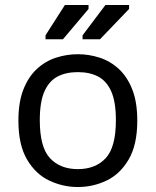

<svg xmlns="http://www.w3.org/2000/svg" viewBox="-20 -740 626 772"><path d="M293 12Q233 12 178 -14Q123 -40 88.5 -99Q54 -158 54 -255Q54 -329 74 -380Q94 -431 128 -462.5Q162 -494 205 -508Q248 -522 293 -522Q338 -522 381 -508Q424 -494 458 -462.5Q492 -431 512 -380Q532 -329 532 -255Q532 -158 497.5 -99Q463 -40 408.5 -14Q354 12 293 12ZM293 -60Q364 -60 405 -104Q446 -148 446 -257Q446 -330 427.5 -372Q409 -414 375 -432Q341 -450 293 -450Q245 -450 211 -432Q177 -414 158.5 -372Q140 -330 140 -257Q140 -148 181 -104Q222 -60 293 -60ZM163 -582V-598L241 -720H336V-704L233 -582ZM312 -582V-598L404 -720H499V-704L382 -582Z"/></svg>

Font: AR One Sans
Style: Regular
Weight: 400
Designer: Niteesh Yadav
Foundry: Niteesh Yadav
Version: Version 1.001;gftools[0.9.33]